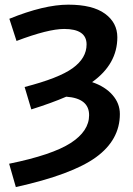

<svg xmlns="http://www.w3.org/2000/svg" viewBox="-20 -550 560 811"><path d="M18.6 141.6Q200.2 104.5 278.3 54.2Q356.4 3.9 356.4 -63.5Q356.4 -134.8 259.8 -141.6Q199.2 -115.2 112.3 -87.9L84 -182.6Q228.5 -219.7 287.1 -262.2Q345.7 -304.7 345.7 -362.3Q345.7 -427.7 251 -427.7Q183.6 -427.7 49.8 -377L19.5 -470.7Q166 -530.3 268.6 -530.3Q371.1 -530.3 423.3 -492.2Q475.6 -454.1 475.6 -392.6Q475.6 -279.3 369.1 -203.1Q423.8 -184.6 455.1 -148.9Q486.3 -113.3 486.3 -68.4Q486.3 41 385.3 114.3Q284.2 187.5 46.9 240.2Z"/></svg>

Font: GenEi M Gothic v2 Bold
Style: Regular
Weight: 700
Version: Version 2.0